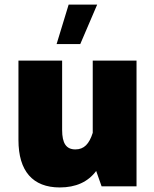

<svg xmlns="http://www.w3.org/2000/svg" viewBox="-20 -823 681 848"><path d="M61.5 -204.6C61.5 -67.4 124.5 4.9 244.1 4.9C314.9 4.9 368.7 -19.5 404.8 -67.9L428.7 0H583V-555.2H389.6V-236.3C374 -187.5 351.6 -163.1 313 -163.1C272.5 -163.1 254.4 -189.9 254.4 -249V-555.2H61.5ZM230 -628.4H334.5L409.2 -802.7H283.2Z"/></svg>

Font: Estedad Black
Style: Regular
Weight: 900
Designer: Amin Abedi
Version: Version 7.3